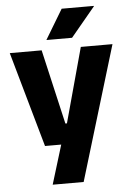

<svg xmlns="http://www.w3.org/2000/svg" viewBox="-58 -730 642 945"><g transform="rotate(-5 263.0 -257.5)"><path d="M332 -122.5 250 -87 360.5 -491.5H517L316.5 172H163.5L240 -78L312 -21H142.5L9.5 -491.5H167L252 -122.5ZM283 -687H442V-685L321.5 -540H195.5V-541.5Z"/></g></svg>

Font: Anek Gujarati
Style: Bold
Weight: 700
Version: Version 1.003